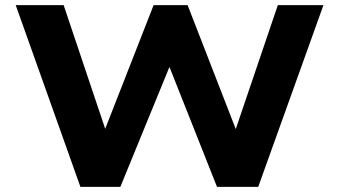

<svg xmlns="http://www.w3.org/2000/svg" viewBox="-20 -725 1315 745"><path d="M292 0 41 -705H227L391 -217H385L576 -705H708L898 -216H892L1058 -705H1235L982 0H822L638 -464H637L447 0Z"/></svg>

Font: Nunito Sans 7pt SemiExpanded ExtraBold
Style: Regular
Weight: 800
Width: 6
Designer: Vernon Adams
Foundry: Vernon Adams
Version: Version 3.101;gftools[0.9.27]